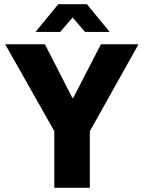

<svg xmlns="http://www.w3.org/2000/svg" viewBox="-20 -899 689 919"><path d="M240 0V-271L5 -687H195L326 -431H331L463 -687H643L410 -271V0ZM150 -746 259 -879H396L505 -746H387L302 -845H353L268 -746Z"/></svg>

Font: Archivo SemiCondensed ExtraBold
Style: Regular
Weight: 800
Width: 4
Designer: Hector Gatti
Foundry: Omnibus-Type
Version: Version 2.001